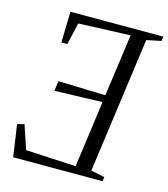

<svg xmlns="http://www.w3.org/2000/svg" viewBox="-111 -830 805 918"><g transform="rotate(15 292.0 -371.5)"><path d="M39.5 0 16.5 -158 51 -167 90.5 -49 339 -36 384 -365.5 148 -358 154 -407.5 388.5 -400.5 431 -708.5 174.5 -698.5 149.5 -590H120L124 -743H584L581 -721L509 -706L417 -35.5L485 -21L482 0Z"/></g></svg>

Font: Merriweather 120pt Light
Style: Italic
Weight: 300
Italic angle: -7.8°
Version: Version 2.101